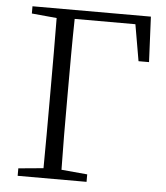

<svg xmlns="http://www.w3.org/2000/svg" viewBox="-52 -773 709 819"><g transform="rotate(5 302.5 -363.0)"><path d="M498 -688 525 -532H570L561 -726H54V-695L161 -685C162 -588 162 -490 162 -391V-335C162 -237 162 -138 161 -42L54 -32V0H349V-32L238 -42C236 -140 236 -238 236 -335V-391C236 -492 236 -591 238 -688Z"/></g></svg>

Font: Noto Serif CJK JP Light
Style: Regular
Weight: 300
Designer: Ryoko NISHIZUKA 西塚涼子 (kana & ideographs); Frank Grießhammer (Latin, Greek & Cyrillic); Wenlong ZHANG 张文龙 (bopomofo); San
Foundry: Adobe Systems Incorporated
Version: Version 1.001;PS 1.001;hotconv 16.6.54;makeotf.lib2.5.65590